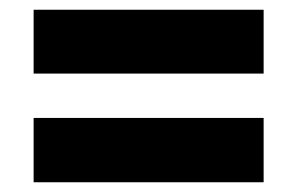

<svg xmlns="http://www.w3.org/2000/svg" viewBox="-20 -549 610 394"><path d="M49 -398V-529H521V-398ZM49 -175V-307H521V-175Z"/></svg>

Font: Noto Sans Display Black
Style: Regular
Weight: 900
Designer: Monotype Design Team
Foundry: Monotype Imaging Inc.
Version: Version 2.003